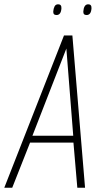

<svg xmlns="http://www.w3.org/2000/svg" viewBox="-47 -874 477 894"><path d="M-27 0 251 -709H290L349 0H313L295 -210H93L10 0ZM104 -242H294L262 -648ZM356 -804Q340 -804 341 -821Q342 -836 347.5 -845Q353 -854 364 -854Q380 -854 379 -835Q377 -804 356 -804ZM216 -804Q200 -804 201 -821Q202 -834 207 -844Q212 -854 224 -854Q240 -854 239 -835Q237 -804 216 -804Z"/></svg>

Font: Georama SemiCondensed ExtraLight
Style: Italic
Weight: 200
Width: 4
Italic angle: -9°
Designer: Jean-Baptiste Levee
Foundry: Production Type
Version: Version 1.000